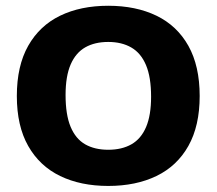

<svg xmlns="http://www.w3.org/2000/svg" viewBox="-20 -622 733 650"><path d="M346.5 7.5Q253 7.5 183.5 -26.2Q114 -60 75.5 -127.8Q37 -195.5 37 -297Q37 -399 75.5 -467Q114 -535 183.5 -568.8Q253 -602.5 346.5 -602.5Q440 -602.5 509.8 -568.8Q579.5 -535 617.8 -466.8Q656 -398.5 656 -297Q656 -196 617.8 -128Q579.5 -60 509.8 -26.2Q440 7.5 346.5 7.5ZM346.5 -115Q392.5 -115 425 -133.5Q457.5 -152 474.5 -191.8Q491.5 -231.5 491.5 -294.5Q491.5 -361 474.2 -401.8Q457 -442.5 424.5 -461.2Q392 -480 346.5 -480Q301 -480 268.8 -461.8Q236.5 -443.5 219.2 -403.8Q202 -364 202 -300.5Q202 -233.5 219 -192.8Q236 -152 268.2 -133.5Q300.5 -115 346.5 -115Z"/></svg>

Font: Encode Sans SC Condensed Thin
Style: Bold
Weight: 700
Version: Version 3.002